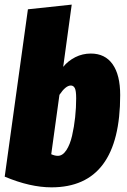

<svg xmlns="http://www.w3.org/2000/svg" viewBox="-29 -784 543 824"><path d="M360.8 -554.2Q421.9 -554.2 454.3 -508.3Q486.8 -462.4 486.8 -376Q486.8 20 191.9 20Q100.1 20 -8.8 -25.9L90.8 -744.1L278.8 -764.2L242.2 -497.1Q263.2 -522.9 294.2 -538.6Q325.2 -554.2 360.8 -554.2ZM274.9 -417Q252.9 -417 226.1 -377L190.9 -122.1Q206.1 -115.2 219.2 -115.2Q239.7 -115.2 255.6 -139.2Q271.5 -163.1 280.3 -201.4Q289.1 -239.7 293.5 -280.8Q297.9 -321.8 297.9 -361.8Q297.9 -395 292 -406Q286.1 -417 274.9 -417Z"/></svg>

Font: Fira Sans Compressed Heavy
Style: Italic
Weight: 900
Width: 3
Italic angle: -8°
Designer: Carrois Corporate & Edenspiekermann AG
Foundry: Carrois Corporate GbR & Edenspiekermann AG
Version: Version 4.203;PS 004.203;hotconv 1.0.88;makeotf.lib2.5.64775